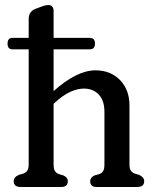

<svg xmlns="http://www.w3.org/2000/svg" viewBox="-20 -743 616 763"><path d="M10 -569.5Q10 -592.5 30 -592.5H94V-667Q94 -683 101.2 -693Q108.5 -703 120 -707.5L141.5 -715.5Q160 -723 173 -723Q182.5 -723 187.8 -716.5Q193 -710 193 -700V-592.5H336.5Q357.5 -592.5 357.5 -570Q357.5 -547 336.5 -547H193V-381Q285.5 -463.5 359.5 -463.5Q419 -463.5 456.8 -425Q494.5 -386.5 494.5 -323.5V-89.5Q494.5 -72.5 500.2 -64.5Q506 -56.5 516 -53L533 -48Q553 -38.5 553 -23Q553 0 525.5 0H363.5Q338.5 0 338.5 -23Q338.5 -38 356 -46L374 -51Q384.5 -54.5 389.8 -63Q395 -71.5 395 -89.5V-298.5Q395 -343.5 372.5 -367.2Q350 -391 313 -391Q288.5 -391 259.5 -378Q230.5 -365 199 -336L193 -330.5V-89.5Q193 -71.5 198.5 -63Q204 -54.5 214.5 -51L231.5 -46Q249.5 -38 249.5 -23Q249.5 0 224 0H62Q34.5 0 34.5 -23Q34.5 -39.5 55 -48L72 -53Q82 -56.5 88 -64.5Q94 -72.5 94 -89.5V-547H29.5Q10 -547 10 -569.5Z"/></svg>

Font: Fraunces 72pt SuperSoft
Style: Regular
Weight: 400
Version: Version 1.000;[b76b70a41]